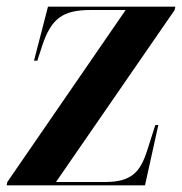

<svg xmlns="http://www.w3.org/2000/svg" viewBox="-28 -556 546 576"><path d="M-8 0H407L447 -181H438L413 -103C393 -41 367 -10 288 -10H140L496 -526L498 -536H116L74 -374H84L99 -420C126 -501 161 -526 244 -526H349L-6 -10Z"/></svg>

Font: Noto Serif Display Condensed
Style: Bold Italic
Weight: 700
Width: 3
Italic angle: -12°
Designer: Monotype Design Team
Foundry: Monotype Imaging Inc.
Version: Version 2.009